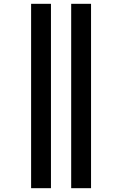

<svg xmlns="http://www.w3.org/2000/svg" viewBox="-20 -843 640 1006"><path d="M353 143V-823H457V143ZM143 143V-823H247V143Z"/></svg>

Font: Iosevka Aile
Style: Bold
Weight: 700
Designer: Belleve Invis
Foundry: Belleve Invis
Version: Version 28.0.1; ttfautohint (v1.8.4)